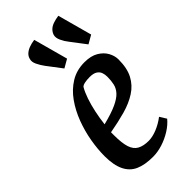

<svg xmlns="http://www.w3.org/2000/svg" viewBox="-237 -802 868 868"><g transform="rotate(-45 197.0 -368.0)"><path d="M184 -557 130 -628Q118 -644 108.5 -663.5Q99 -683 104 -698Q107 -711 117 -720.5Q127 -730 142.5 -736Q158 -742 179 -745L224 -580ZM338 -557 284 -628Q271 -644 262 -663.5Q253 -683 257 -698Q261 -711 271 -721Q281 -731 297 -736.5Q313 -742 333 -745L378 -580ZM185 9Q133 9 99.5 -6Q66 -21 49 -56Q32 -91 32 -148Q32 -192 40.5 -241.5Q49 -291 67 -339Q85 -387 113 -426.5Q141 -466 179.5 -489.5Q218 -513 268 -513Q309 -513 335 -497.5Q361 -482 373.5 -459Q386 -436 386 -413Q386 -357 367 -321Q348 -285 313 -262.5Q278 -240 231.5 -227Q185 -214 129 -204V-184Q129 -135 138 -107Q147 -79 168 -67.5Q189 -56 222 -56Q247 -56 276.5 -68Q306 -80 332 -100L352 -68Q334 -46 306 -28.5Q278 -11 246.5 -1Q215 9 185 9ZM134 -250Q190 -264 222.5 -279Q255 -294 270.5 -311Q286 -328 290.5 -348.5Q295 -369 295 -393Q295 -408 290.5 -420.5Q286 -433 273.5 -441Q261 -449 237 -449Q219 -449 205 -446Q191 -443 186 -437Q174 -417 163.5 -386.5Q153 -356 145.5 -320.5Q138 -285 134 -250Z"/></g></svg>

Font: Faustina Light Medium
Style: Italic
Weight: 500
Italic angle: -8°
Version: Version 1.200